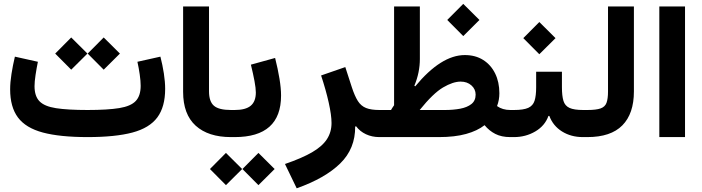

<svg xmlns="http://www.w3.org/2000/svg" viewBox="-20 -719 3681 1007"><path d="M821.3 -421.9Q832.5 -378.4 839.4 -334Q846.2 -289.6 846.2 -252.9Q846.2 -158.7 805.2 -103.3Q764.2 -47.9 674.6 -23.9Q585 0 439.5 0Q294.4 0 204.8 -23.9Q115.2 -47.9 74.2 -102.8Q33.2 -157.7 33.2 -250.5Q33.2 -286.6 40.3 -331.8Q47.4 -377 58.1 -421.9L178.7 -395Q171.9 -361.8 166.5 -326.2Q161.1 -290.5 161.1 -267.1Q161.1 -214.8 187 -188Q212.9 -161.1 273.9 -151.6Q335 -142.1 439.5 -142.1Q544.9 -142.1 605.7 -152.1Q666.5 -162.1 692.1 -189.5Q717.8 -216.8 717.8 -269Q717.8 -293.5 712.9 -327.9Q708 -362.3 700.7 -395ZM269.5 -438 353.5 -522.5 438.5 -438 353.5 -353.5ZM439.9 -438 523.9 -522.5 608.9 -438 523.9 -353.5Z M940.4 -685.1H1076.2V-240.2Q1076.2 -186.5 1102.1 -164.3Q1127.9 -142.1 1191.4 -142.1H1191.9V0H1191.4Q1072.3 0 1006.3 -59.8Q940.4 -119.6 940.4 -237.3Z M1422.9 -415Q1437.5 -356.9 1445.8 -306.4Q1454.1 -255.9 1454.1 -217.8Q1454.1 0 1210.9 0H1191.9Q1171.9 0 1171.9 -71.3Q1171.9 -142.1 1191.9 -142.1H1210.9Q1268.6 -142.1 1295.2 -164.6Q1321.8 -187 1321.8 -233.9Q1321.8 -256.3 1314.7 -294.2Q1307.6 -332 1295.9 -379.9ZM1081.1 167.5 1165 83 1250 167.5 1165 252ZM1251.5 167.5 1335.4 83 1420.4 167.5 1335.4 252Z M1664.1 -323.2 1791 -367.2 1825.2 -261.7Q1840.3 -215.3 1856.9 -189.2Q1873.5 -163.1 1899.9 -152.6Q1926.3 -142.1 1969.7 -142.1H1970.7V0H1969.7Q1931.2 0 1899.4 -14.9Q1867.7 -29.8 1847.7 -56.6L1842.8 -55.2Q1843.8 60.5 1764.4 138.2Q1685.1 215.8 1536.1 268.6L1474.6 141.1Q1563 110.8 1616.5 79.8Q1669.9 48.8 1694.3 11.5Q1718.8 -25.9 1718.8 -73.7Q1718.8 -114.7 1704.1 -180.7Q1689.5 -246.6 1664.1 -323.2Z M2325.7 -614.3 2409.7 -698.7 2494.6 -614.3 2409.7 -529.8ZM1970.7 0Q1950.7 0 1950.7 -71.3Q1950.7 -142.1 1970.7 -142.1H2030.8Q2034.7 -148.9 2038.6 -154.8Q2042.5 -160.6 2046.9 -167V-685.1H2182.1V-409.7Q2182.1 -338.4 2153.3 -269.5L2157.7 -266.1Q2293.5 -430.2 2418 -430.2Q2473.6 -430.2 2514.2 -404.5Q2554.7 -378.9 2576.9 -333.7Q2599.1 -288.6 2599.1 -230Q2599.1 -194.3 2586.9 -162.6Q2615.7 -142.1 2656.2 -142.1H2656.7V0H2656.2Q2610.4 0 2577.9 -16.6Q2545.4 -33.2 2521.5 -62.5Q2483.4 -32.7 2424.3 -16.4Q2365.2 0 2282.2 0ZM2181.2 -142.1H2314Q2356.9 -142.1 2393.6 -148.9Q2430.2 -155.8 2452.4 -173.3Q2474.6 -190.9 2474.6 -222.7Q2474.6 -251.5 2452.4 -271.2Q2430.2 -291 2396 -291Q2356 -291 2303.7 -260.3Q2251.5 -229.5 2181.2 -142.1Z M2927.2 -261.2Q2927.2 -216.3 2935.1 -190.2Q2942.9 -164.1 2966.8 -153.1Q2990.7 -142.1 3038.6 -142.1H3060.5V0H3037.1Q2975.1 0 2927.7 -29.5Q2880.4 -59.1 2861.3 -110.8H2856.4Q2837.9 -59.1 2787.4 -29.5Q2736.8 0 2675.8 0H2656.7Q2646 0 2641.4 -17.1Q2636.7 -34.2 2636.7 -71.3Q2636.7 -108.9 2641.4 -125.5Q2646 -142.1 2656.7 -142.1H2675.8Q2725.6 -142.1 2750.5 -153.3Q2775.4 -164.6 2783.7 -190.7Q2792 -216.8 2792 -261.2V-342.8H2927.2ZM2724.6 -519 2808.6 -603.5 2893.6 -519 2808.6 -434.6Z M3060.5 -142.1Q3106.9 -142.1 3130.1 -150.4Q3153.3 -158.7 3161.1 -179.9Q3168.9 -201.2 3168.9 -239.3V-685.1H3304.7V-239.3Q3304.7 -123 3244.1 -61.5Q3183.6 0 3060.5 0Q3051.3 0 3045.7 -14.9Q3040 -29.8 3040 -71.3Q3040 -113.3 3045.7 -127.7Q3051.3 -142.1 3060.5 -142.1Z M3572.8 0H3438V-685.1H3572.8Z"/></svg>

Font: Estedad-FD Bold
Style: Regular
Weight: 700
Designer: Amin Abedi
Version: Version 7.3